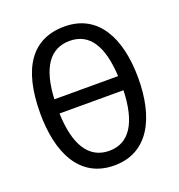

<svg xmlns="http://www.w3.org/2000/svg" viewBox="-132 -834 889 954"><g transform="rotate(-20 312.0 -357.0)"><path d="M571 -358C571 -568 492 -724 313 -724C140 -724 53 -596 53 -359C53 -151 129 10 312 10C492 10 571 -148 571 -358ZM313 -648C418 -648 472 -562 480 -401H143C151 -563 207 -648 313 -648ZM313 -67C204 -67 148 -161 143 -326H481C476 -158 420 -67 313 -67Z"/></g></svg>

Font: Noto Sans Condensed
Style: Regular
Weight: 400
Width: 3
Designer: Monotype Design Team
Foundry: Monotype Imaging Inc.
Version: Version 2.013